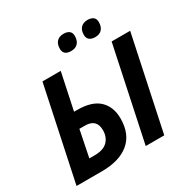

<svg xmlns="http://www.w3.org/2000/svg" viewBox="-200 -1096 1248 1274"><g transform="rotate(-30 424.0 -459.0)"><path d="M176 -714H316L257 -435H280Q393 -435 447.5 -383.5Q502 -332 502 -242Q502 -123 428 -61.5Q354 0 219 0H25ZM706 -714H848L697 0H555ZM230 -116Q298 -116 330 -148.5Q362 -181 362 -233Q362 -319 274 -319H231L190 -116ZM384 -844Q384 -879 402.5 -898.5Q421 -918 455 -918Q481 -918 497 -906Q513 -894 513 -868Q513 -833 495 -813Q477 -793 442 -793Q384 -793 384 -844ZM568 -844Q568 -879 586.5 -898.5Q605 -918 639 -918Q665 -918 681 -906Q697 -894 697 -868Q697 -833 679 -813Q661 -793 627 -793Q600 -793 584 -805.5Q568 -818 568 -844Z"/></g></svg>

Font: Noto Sans Display
Style: Bold Italic
Weight: 700
Italic angle: -12°
Designer: Monotype Design team
Foundry: Monotype Imaging Inc.
Version: Version 1.000